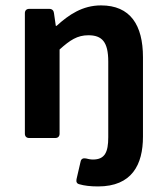

<svg xmlns="http://www.w3.org/2000/svg" viewBox="-20 -501 603 697"><path d="M268.6 168C285.2 172.9 307.6 175.8 335.9 175.8C459 175.8 499 96.7 499 -4.9V-293C499 -410.2 453.1 -481.4 346.7 -481.4C279.3 -481.4 229.5 -447.3 185.5 -407.2H182.6L175.8 -454.1C174.8 -462.9 168.9 -468.8 159.2 -468.8H85.9C76.2 -468.8 70.3 -462.9 70.3 -453.1V-15.6C70.3 -5.9 76.2 0 85.9 0H180.7C190.4 0 196.3 -5.9 196.3 -15.6V-321.3C234.4 -355.5 260.7 -373 300.8 -373C350.6 -373 373 -348.6 373 -277.3V-2.9C373 51.8 360.4 78.1 317.4 78.1C308.6 78.1 299.8 76.2 292 74.2C282.2 72.3 274.4 75.2 272.5 85.9L257.8 149.4C255.9 159.2 258.8 166 268.6 168Z"/></svg>

Font: Ed Sans Neue SemiBold
Style: Regular
Weight: 600
Designer: Stephen Hutchings
Version: Version 1.004;PS 001.004;hotconv 1.0.88;makeotf.lib2.5.64775